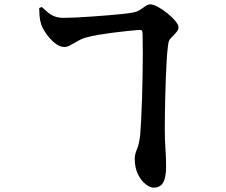

<svg xmlns="http://www.w3.org/2000/svg" viewBox="-20 -806 1040 882"><path d="M635 -647Q635 -663 630.5 -666.5Q626 -670 612 -668Q590 -666 559.5 -663Q529 -660 496 -655.5Q463 -651 432 -646Q401 -641 377 -634Q359 -630 340 -619Q321 -608 304.5 -599Q288 -590 276 -590Q254 -590 231.5 -608.5Q209 -627 192 -651.5Q175 -676 169 -695Q163 -713 161.5 -735.5Q160 -758 160 -769L172 -774Q189 -758 202.5 -747Q216 -736 233 -730Q250 -724 273 -724Q293 -724 327 -725.5Q361 -727 401 -730Q441 -733 480 -736Q519 -739 549 -742.5Q579 -746 593 -749Q610 -752 623.5 -761Q637 -770 648.5 -778Q660 -786 670 -786Q684 -786 706 -774Q728 -762 749.5 -744.5Q771 -727 785.5 -709.5Q800 -692 800 -681Q800 -671 793 -661.5Q786 -652 773 -639Q764 -631 759 -623.5Q754 -616 752 -599Q748 -567 745.5 -526Q743 -485 741.5 -441Q740 -397 739 -354.5Q738 -312 737.5 -276Q737 -240 737 -215Q737 -165 740 -122.5Q743 -80 743 -42Q743 9 729.5 32.5Q716 56 685 56Q670 56 649.5 40.5Q629 25 614 -5Q599 -35 599 -77Q599 -97 609 -120Q619 -143 624 -186Q626 -213 628.5 -257Q631 -301 632.5 -353.5Q634 -406 635 -459.5Q636 -513 636 -562Q636 -611 635 -647Z"/></svg>

Font: Noto Serif JP ExtraLight ExtraBold
Style: Regular
Weight: 800
Version: Version 2.003-H1;hotconv 1.1.1;makeotfexe 2.6.0